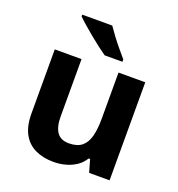

<svg xmlns="http://www.w3.org/2000/svg" viewBox="-139 -881 934 1005"><g transform="rotate(20 328.5 -378.0)"><path d="M579 -546V0H465L445 -70H437Q420 -42 393.5 -24.5Q367 -7 335 1.5Q303 10 269 10Q211 10 167 -11Q123 -32 99 -76Q75 -120 75 -190V-546H224V-227Q224 -169 245 -139Q266 -109 312 -109Q358 -109 383.5 -130Q409 -151 419.5 -191Q430 -231 430 -289V-546ZM315 -766Q330 -744 350.5 -716.5Q371 -689 392.5 -663.5Q414 -638 430 -619V-606H331Q312 -619 286.5 -638.5Q261 -658 234.5 -680Q208 -702 185 -722Q162 -742 148 -756V-766Z"/></g></svg>

Font: Noto Sans Kannada
Style: Regular
Weight: 400
Designer: Jelle Bosma - Monotype Design Team
Foundry: Monotype Imaging Inc.
Version: Version 2.003